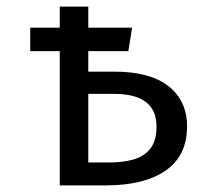

<svg xmlns="http://www.w3.org/2000/svg" viewBox="-20 -560 655 580"><path d="M160.5 0V-405.6H71.3V-476.4H160.5V-540H246.7V-476.4H379L367.7 -405.6H246.7V-343.6H325.6Q433.3 -343.6 489.2 -299.5Q545.1 -255.4 545.1 -177.9Q545.1 -89.7 480.5 -44.9Q415.9 0 300 0ZM246.7 -69.2H311.3Q350.3 -69.2 382.3 -77.9Q414.4 -86.7 433.6 -110.3Q452.8 -133.8 452.8 -177.9Q452.8 -276.4 324.6 -276.4H246.7Z"/></svg>

Font: FiraCode Nerd Font
Style: Regular
Weight: 400
Designer: Carrois Corporate, Edenspiekermann AG, Nikita Prokopov
Foundry: Carrois Corporate, Edenspiekermann AG, Nikita Prokopov
Version: Version 6.002;Nerd Fonts 3.4.0